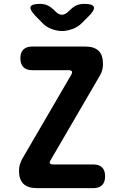

<svg xmlns="http://www.w3.org/2000/svg" viewBox="-20 -970 640 990"><path d="M169 0Q123 0 100.5 -22.5Q78 -45 78 -88Q78 -106 82 -120Q86 -134 93 -148L347 -584Q354 -596 350.5 -602Q347 -608 333 -608H146Q116 -608 100.5 -624Q85 -640 85 -670Q85 -699 100.5 -714.5Q116 -730 146 -730H420Q466 -730 488.5 -708Q511 -686 511 -641Q511 -624 507.5 -610Q504 -596 496 -582L242 -146Q234 -134 237.5 -128Q241 -122 256 -122H462Q491 -122 506.5 -106.5Q522 -91 522 -61Q522 -31 506.5 -15.5Q491 0 462 0ZM186 -950Q208 -950 224.5 -942.5Q241 -935 257 -920L266 -911Q282 -894 299 -894Q316 -894 333 -911L344 -921Q360 -937 377 -943.5Q394 -950 415 -950Q457 -950 463.5 -935Q470 -920 441 -890L405 -854Q383 -831 354 -820.5Q325 -810 300 -810Q275 -810 246 -820.5Q217 -831 196 -854L161 -890Q132 -921 138 -935.5Q144 -950 186 -950Z"/></svg>

Font: Maple Mono Normal NL
Style: Bold
Weight: 700
Monospace: yes
Designer: subframe7536
Version: Version 7.000